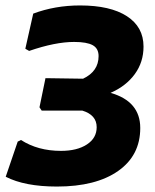

<svg xmlns="http://www.w3.org/2000/svg" viewBox="-20 -674 570 705"><path d="M189 11Q71 11 1 -25L45 -154L57 -160Q119 -120 204 -120Q263 -120 299 -143.5Q335 -167 335 -207Q335 -252 282 -268H133L125 -280L147 -387L285 -385Q342 -412 342 -468Q342 -496 320.5 -508Q299 -520 252 -520Q183 -520 87 -487L73 -495L102 -624Q182 -654 274 -654Q385 -654 446 -614.5Q507 -575 507 -503Q507 -446 475 -402Q443 -358 386 -333Q495 -302 495 -204Q495 -103 413.5 -46Q332 11 189 11Z"/></svg>

Font: Alegreya Sans SC ExtraBold
Style: Italic
Weight: 800
Italic angle: -7°
Designer: Juan Pablo del Peral
Foundry: Huerta Tipografica
Version: Version 2.007